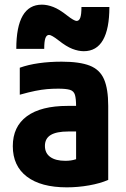

<svg xmlns="http://www.w3.org/2000/svg" viewBox="-20 -795 540 825"><path d="M267 10Q156 10 95.5 -36Q35 -82 35 -167Q35 -251 95.5 -295.5Q156 -340 271 -340H376V-230H273Q223 -230 198 -215Q173 -200 173 -168Q173 -137 196 -120.5Q219 -104 261 -104Q286 -104 305.5 -110.5Q325 -117 343 -131L307 -58V-336Q307 -371 302 -387.5Q297 -404 280.5 -409Q264 -414 230 -414Q205 -414 182 -412Q159 -410 131.5 -404.5Q104 -399 65 -388V-504Q101 -517 147 -523.5Q193 -530 245 -530Q322 -530 365.5 -513Q409 -496 427 -454.5Q445 -413 445 -340V-22Q411 -7 363 1.5Q315 10 267 10ZM340 -575Q317 -575 291 -585Q265 -595 231 -622Q217 -633 206.5 -639Q196 -645 191 -645Q180 -645 175 -631Q170 -617 170 -585H50Q50 -680 77.5 -727.5Q105 -775 160 -775Q183 -775 209 -765Q235 -755 269 -728Q283 -717 293.5 -711Q304 -705 309 -705Q320 -705 325 -719Q330 -733 330 -765H450Q450 -671 422.5 -623Q395 -575 340 -575Z"/></svg>

Font: M PLUS Code Latin
Style: Bold
Weight: 700
Designer: Coji Morishita
Foundry: UNDERFOREST DESIGN
Version: Version 1.002; ttfautohint (v1.8.3)